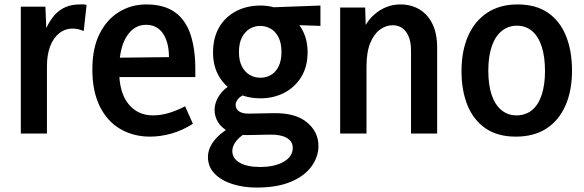

<svg xmlns="http://www.w3.org/2000/svg" viewBox="-20 -603 2639 867"><path d="M74 0V-573H185L192 -405H166Q185 -489 227.5 -536Q270 -583 340 -583Q348 -583 355.5 -583Q363 -583 371 -581L358 -463Q332 -474 308 -474Q274 -474 247.5 -453Q221 -432 206.5 -394Q192 -356 192 -304V0Z M658 14Q582 14 522.5 -21Q463 -56 430 -124Q397 -192 397 -289Q397 -385 429.5 -450Q462 -515 517.5 -549Q573 -583 640 -583Q720 -583 769 -548.5Q818 -514 840 -448Q862 -382 862 -292V-255H463L465 -342L743 -345Q743 -377 736.5 -403.5Q730 -430 717.5 -449.5Q705 -469 685.5 -480Q666 -491 639 -491Q585 -491 551.5 -438Q518 -385 518 -285Q518 -185 560 -133.5Q602 -82 670 -82Q706 -82 741.5 -92.5Q777 -103 816 -123L851 -44Q804 -14 754.5 0Q705 14 658 14Z M1251 -368Q1251 -408 1238 -434Q1225 -460 1203 -473Q1181 -486 1155 -486Q1129 -486 1107.5 -473Q1086 -460 1072.5 -434Q1059 -408 1059 -367Q1059 -329 1072.5 -303Q1086 -277 1108 -264.5Q1130 -252 1156 -252Q1182 -252 1203.5 -264.5Q1225 -277 1238 -303Q1251 -329 1251 -368ZM1369 -367Q1369 -303 1341 -256.5Q1313 -210 1264.5 -184.5Q1216 -159 1156 -159Q1095 -159 1046.5 -184.5Q998 -210 970 -256.5Q942 -303 942 -366Q942 -432 969.5 -479.5Q997 -527 1046 -552.5Q1095 -578 1156 -578Q1215 -578 1263 -551Q1311 -524 1340 -477Q1369 -430 1369 -367ZM1427 -578V-486L1258 -492L1156 -568ZM1062 -49 1106 -11Q1068 8 1048.5 31.5Q1029 55 1029 79Q1029 112 1062 131.5Q1095 151 1154 151Q1220 151 1261 127.5Q1302 104 1302 65Q1302 35 1274.5 19.5Q1247 4 1200 5L1093 7Q1046 8 1014 -8Q982 -24 965.5 -50Q949 -76 949 -106Q949 -145 977.5 -182Q1006 -219 1065 -235L1082 -175Q1063 -167 1053.5 -154Q1044 -141 1044 -130Q1044 -110 1060.5 -99.5Q1077 -89 1107 -90L1214 -92Q1313 -94 1365.5 -51Q1418 -8 1418 56Q1418 105 1386.5 148.5Q1355 192 1293 218Q1231 244 1139 244Q1079 244 1029 228Q979 212 949 181Q919 150 919 106Q919 63 955 22.5Q991 -18 1062 -49Z M1836 0V-375Q1836 -428 1814 -458.5Q1792 -489 1753 -489Q1723 -489 1696 -469.5Q1669 -450 1652 -409Q1635 -368 1635 -302V0H1516V-569H1629L1634 -405H1597Q1620 -495 1672 -539Q1724 -583 1788 -583Q1836 -583 1873.5 -561Q1911 -539 1932.5 -495.5Q1954 -452 1954 -387V0Z M2441 -282Q2441 -347 2426 -393Q2411 -439 2382.5 -463Q2354 -487 2314 -487Q2275 -487 2245.5 -463Q2216 -439 2200.5 -393.5Q2185 -348 2185 -284Q2185 -220 2200 -175Q2215 -130 2244 -106Q2273 -82 2312 -82Q2353 -82 2382 -105.5Q2411 -129 2426 -174.5Q2441 -220 2441 -282ZM2563 -284Q2563 -193 2533 -125.5Q2503 -58 2446.5 -22Q2390 14 2309 14Q2227 14 2172.5 -23.5Q2118 -61 2091 -127.5Q2064 -194 2064 -282Q2064 -373 2094 -441Q2124 -509 2181 -546Q2238 -583 2317 -583Q2399 -583 2453.5 -546Q2508 -509 2535.5 -441.5Q2563 -374 2563 -284Z"/></svg>

Font: Yaldevi ExtraLight SemiBold
Style: Regular
Weight: 600
Version: Version 1.100